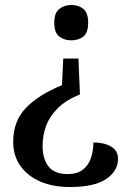

<svg xmlns="http://www.w3.org/2000/svg" viewBox="-20 -559 535 771"><path d="M295 -324 301 -180Q243 -156 210.5 -123Q178 -90 164.5 -51.5Q151 -13 151 27Q151 78 174.5 109Q198 140 251 140Q290 140 312.5 122.5Q335 105 345 76Q355 47 355 13Q398 13 426 29.5Q454 46 454 79Q454 127 407 159.5Q360 192 259 192Q194 192 143 170.5Q92 149 62.5 108Q33 67 33 10Q33 -72 83.5 -125Q134 -178 229 -217L234 -324ZM266 -539Q295 -539 314.5 -523.5Q334 -508 334 -468Q334 -427 314.5 -412Q295 -397 266 -397Q239 -397 218.5 -412Q198 -427 198 -468Q198 -508 218.5 -523.5Q239 -539 266 -539Z"/></svg>

Font: Noto Serif Tamil Medium
Style: Regular
Weight: 500
Designer: Indian Type Foundry, Tom Grace, and the Monotype Design Team
Foundry: Monotype Imaging Inc.
Version: Version 2.004; ttfautohint (v1.8.4.7-5d5b)